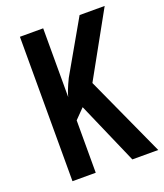

<svg xmlns="http://www.w3.org/2000/svg" viewBox="-133 -869 761 892"><g transform="rotate(-20 247.5 -423.0)"><path d="M495 -66 314 -463 490 -780H366L219 -523C200 -484 190 -457 186 -440V-780H71V-66H186V-325L233 -373L367 -66Z"/></g></svg>

Font: Noto Sans Malayalam UI ExtraCondensed SemiBold
Style: Regular
Weight: 600
Width: 2
Designer: Jelle Bosma - Monotype Design Team
Foundry: Monotype Imaging Inc.
Version: Version 2.104